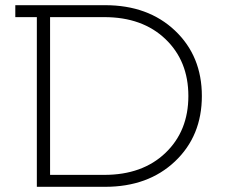

<svg xmlns="http://www.w3.org/2000/svg" viewBox="-20 -720 866 740"><path d="M385 -700Q551 -700 654.5 -602Q758 -504 758 -350Q758 -196 654.5 -98Q551 0 385 0H122V-654H39V-700ZM382 -46Q529 -46 617.5 -130.5Q706 -215 706 -350Q706 -485 617.5 -569.5Q529 -654 382 -654H173V-46Z"/></svg>

Font: mBank Light
Style: Regular
Weight: 300
Designer: Julieta Ulanovsky
Foundry: Julieta Ulanovsky
Version: Version 7.200;PS 007.200;hotconv 1.0.88;makeotf.lib2.5.64775